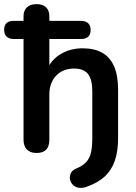

<svg xmlns="http://www.w3.org/2000/svg" viewBox="-41 -733 661 930"><path d="M375 173Q353 180 336 175.5Q319 171 309 159Q299 147 297.5 132Q296 117 303.5 103.5Q311 90 329 83Q361 70 377.5 51Q394 32 400 4.5Q406 -23 406 -61V-292Q406 -349 385 -375Q364 -401 318 -401Q264 -401 231 -366.5Q198 -332 198 -275V-56Q198 8 136 8Q106 8 89.5 -8.5Q73 -25 73 -56V-544H26Q4 -544 -8.5 -555.5Q-21 -567 -21 -588Q-21 -632 26 -632H101L73 -584V-655Q73 -682 89.5 -697.5Q106 -713 136 -713Q166 -713 182 -697.5Q198 -682 198 -655V-584L170 -632H351Q374 -632 386 -620.5Q398 -609 398 -588Q398 -544 351 -544H198V-391H184Q207 -444 253.5 -471.5Q300 -499 359 -499Q417 -499 455 -477Q493 -455 512 -410.5Q531 -366 531 -298V-63Q531 0 515 46Q499 92 465 123Q431 154 375 173Z"/></svg>

Font: Nunito
Style: Bold
Weight: 700
Designer: Vernon Adams
Foundry: Vernon Adams
Version: Version 3.602